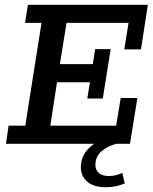

<svg xmlns="http://www.w3.org/2000/svg" viewBox="-20 -603 640 805"><path d="M5 0 16 -76H86L154 -507H85L97 -583H600L571 -396H501L519 -507H259L231 -334H369L379 -397H444L411 -190H346L357 -258H219L191 -76H467L486 -192H556L525 0ZM424 182Q372 182 345.5 158.5Q319 135 319 99Q319 49 355.5 15.5Q392 -18 443 -30L467 0Q432 9 406 31Q380 53 380 89Q380 111 395.5 123Q411 135 435 135Q451 135 464 132Q477 129 493 122L503 166Q482 175 462 178.5Q442 182 424 182Z"/></svg>

Font: Rokkitt Medium
Style: Italic
Weight: 500
Italic angle: -9°
Designer: Vernon Adams
Foundry: Vernon Adams
Version: Version 3.103